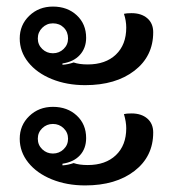

<svg xmlns="http://www.w3.org/2000/svg" viewBox="-20 -584 526 584"><path d="M40 -467Q40 -508 69 -536Q98 -564 141 -564Q185 -564 213.5 -537.5Q242 -511 242 -469Q242 -438 223 -417Q204 -396 170 -391V-387Q187 -388 204 -394Q221 -388 247 -388Q301 -388 332.5 -418Q364 -448 364 -500Q364 -521 357 -542Q365 -544 380 -544Q410 -544 428 -528.5Q446 -513 446 -486Q446 -413 389 -369Q332 -325 239 -325Q183 -325 137.5 -343.5Q92 -362 66 -394.5Q40 -427 40 -467ZM187 -467Q187 -487 174 -500Q161 -513 141 -513Q122 -513 108.5 -499.5Q95 -486 95 -467Q95 -448 108.5 -435Q122 -422 141 -422Q160 -422 173.5 -435Q187 -448 187 -467ZM40 -162Q40 -203 69 -231Q98 -259 141 -259Q185 -259 213.5 -232.5Q242 -206 242 -164Q242 -132 223 -111.5Q204 -91 170 -86V-81Q187 -82 204 -88Q221 -82 247 -82Q301 -82 332.5 -112Q364 -142 364 -194Q364 -213 357 -237Q365 -239 380 -239Q410 -239 428 -223.5Q446 -208 446 -181Q446 -108 389 -64Q332 -20 239 -20Q183 -20 137.5 -38.5Q92 -57 66 -89.5Q40 -122 40 -162ZM187 -162Q187 -181 173.5 -194Q160 -207 141 -207Q122 -207 108.5 -194Q95 -181 95 -162Q95 -143 108.5 -130Q122 -117 141 -117Q160 -117 173.5 -130Q187 -143 187 -162Z"/></svg>

Font: K2D
Style: Regular
Weight: 400
Version: Version 1.000; ttfautohint (v1.6)